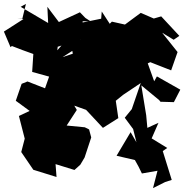

<svg xmlns="http://www.w3.org/2000/svg" viewBox="-34 -852 1001 985"><path d="M347 -310 409 -288 395 -302 494 -196 573 -246 560 -335 597 -365 688 -426 642 -292 606 -248 649 -190 666 -122 636 -174 564 -53 658 -31C671 -9 683 14 694 38L774 24L751 113L813 82L847 71L801 -77L824 -93L744 -142L779 -222L722 -196L716 -261L691 -414L783 -338L789 -330L858 -328L891 -392L771 -460L757 -435L724 -527L737 -533L844 -491L877 -585L798 -684L857 -648L886 -668L793 -768L755 -757L688 -786L607 -726L540 -741L529 -730L488 -793L485 -756L387 -736L380 -649L348 -694L260 -594L262 -612L388 -653L390 -743H430L404 -760L376 -789L268 -739L209 -817L213 -734L72 -817L99 -832L80 -754L55 -760L86 -754L-14 -690L20 -610L27 -616C63 -602 99 -588 137 -575L131 -483L218 -459L197 -399L107 -434L77 -422L47 -335L118 -283L63 -257L100 -113L95 -149L75 -72L137 19L256 56L251 -10L348 20L378 -7C385 -19 393 -32 400 -44L434 -147L423 -188L401 -199L308 -208L360 -288ZM347 -542 359 -517 436 -506 490 -509 569 -549 582 -526 620 -450 719 -438 633 -523 564 -581 545 -545 499 -528 419 -574 368 -586 287 -559 337 -591 350 -514Z"/></svg>

Font: Hussar Lance
Style: ExBd
Weight: 700
Foundry: Cannot Into Space Fonts, PlusOne Fonts
Version: Version 2.270